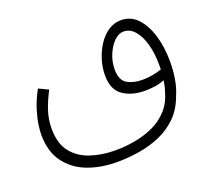

<svg xmlns="http://www.w3.org/2000/svg" viewBox="-105 -539 950 862"><g transform="rotate(-20 370.5 -108.5)"><path d="M318 188Q240 188 177 164Q114 140 76 88.5Q38 37 38 -46Q38 -58 41.5 -86.5Q45 -115 57 -155.5Q69 -196 95 -244L141 -222Q119 -181 105 -139.5Q91 -98 91 -53Q91 18 123.5 59Q156 100 210 118Q264 136 328 136Q375 136 422 127.5Q469 119 510.5 100Q552 81 582.5 47.5Q613 14 626 -35Q634 -57 638 -86Q617 -77 592.5 -73.5Q568 -70 544 -70Q481 -70 439.5 -99Q398 -128 398 -196Q398 -232 409 -268.5Q420 -305 440 -336Q460 -367 488 -386Q516 -405 549 -405Q596 -405 628 -371Q660 -337 677 -280.5Q694 -224 694 -156Q694 -112 687.5 -73Q681 -34 667 -2Q647 55 610 92Q573 129 524.5 150Q476 171 422.5 179.5Q369 188 318 188ZM448 -206Q448 -155 477.5 -137.5Q507 -120 551 -120Q575 -120 599.5 -124.5Q624 -129 643 -136Q643 -147 643 -158Q643 -212 631 -256Q619 -300 596.5 -326.5Q574 -353 543 -353Q519 -353 497.5 -331.5Q476 -310 462 -276.5Q448 -243 448 -206Z"/></g></svg>

Font: Noto Sans Arabic UI SmCn Lt
Style: Regular
Weight: 300
Width: 4
Designer: Monotype Design Team, Nadine Chahine and Nizar Qandah
Foundry: Monotype Imaging Inc.
Version: Version 2.010; ttfautohint (v1.8.4.7-5d5b)